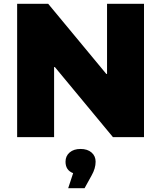

<svg xmlns="http://www.w3.org/2000/svg" viewBox="-20 -720 846 1008"><path d="M736 -700V0H573L268 -368H264V0H70V-700H233L538 -332H542V-700ZM482 129Q482 164 461 201L424 268H338L364 189Q324 174 324 129Q324 99 345.5 80.5Q367 62 403 62Q439 62 460.5 80.5Q482 99 482 129Z"/></svg>

Font: CMG Sans ExtraBold
Style: Regular
Weight: 800
Designer: Julieta Ulanovsky
Foundry: Julieta Ulanovsky
Version: Version 7.200